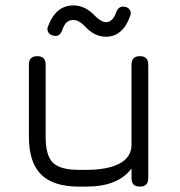

<svg xmlns="http://www.w3.org/2000/svg" viewBox="-20 -691 666 711"><path d="M372 -555Q330 -555 295 -593Q272 -617 252 -617Q237 -617 227.5 -609Q218 -601 210 -578Q200 -553 178 -559Q164 -562 158.5 -572Q153 -582 158 -594Q187 -671 252 -671Q296 -671 333 -631Q356 -609 372 -609Q398 -609 410 -645Q419 -670 442 -666Q455 -664 461 -654Q467 -644 462 -632Q435 -555 372 -555ZM87 -452Q87 -483 118 -483Q149 -483 149 -452V-185Q149 -115 176 -88.5Q203 -62 272 -62H300Q377 -62 421 -84.5Q465 -107 467 -152V-452Q467 -483 498 -483Q529 -483 529 -452V-31Q529 0 498 0Q467 0 467 -31V-67Q417 0 300 0H272Q177 0 132 -45Q87 -90 87 -185Z"/></svg>

Font: Jura Medium
Style: Regular
Weight: 500
Designer: Daniel Johnson, Alexei Vanyashin
Foundry: Daniel Johnson
Version: Version 5.103